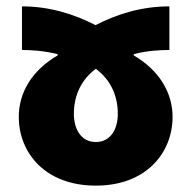

<svg xmlns="http://www.w3.org/2000/svg" viewBox="-20 -573 601 603"><path d="M49 -553V-416C77 -416 115 -414 161 -403V-399C79 -351 39 -281 39 -206C39 -93 122 10 281 10C439 10 522 -93 522 -206C522 -280 482 -351 400 -399V-403C442 -414 484 -416 512 -416V-553C423 -553 346 -528 280 -494C214 -528 137 -553 49 -553ZM281 -357C324 -325 350 -277 350 -215C350 -170 329 -127 281 -127C233 -127 212 -170 212 -215C212 -277 238 -325 281 -357Z"/></svg>

Font: Noto Sans Georgian Condensed Black
Style: Regular
Weight: 900
Width: 3
Designer: Monotype Design Team, Akaki Razmadze
Foundry: Google LLC
Version: Version 2.005